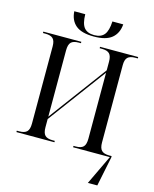

<svg xmlns="http://www.w3.org/2000/svg" viewBox="-156 -1006 1058 1318"><g transform="rotate(15 373.0 -347.0)"><path d="M378 -771Q290 -771 249 -805.5Q208 -840 204 -904H282Q283 -837 306 -809Q329 -781 378 -781Q426 -781 449 -809.5Q472 -838 475 -904H552Q547 -840 505.5 -805.5Q464 -771 378 -771ZM35 0V-10H53Q90 -10 106.5 -26.5Q123 -43 123 -84V-633Q123 -672 106.5 -688Q90 -704 53 -704H35V-714H305V-704H289Q251 -704 235 -687.5Q219 -671 219 -630V-159L524 -570V-631Q524 -671 508 -687.5Q492 -704 455 -704H438V-714H709V-704H691Q654 -704 637.5 -688Q621 -672 621 -633V-83Q621 -43 637.5 -26.5Q654 -10 691 -10H709V0L666 210H599L699 0H438V-10H455Q492 -10 508 -26.5Q524 -43 524 -84V-553L219 -142V-83Q219 -43 235 -26.5Q251 -10 289 -10H305V0Z"/></g></svg>

Font: Noto Serif Display SemiCondensed
Style: Regular
Weight: 400
Width: 4
Designer: Monotype Design Team
Foundry: Monotype Imaging Inc.
Version: Version 2.009